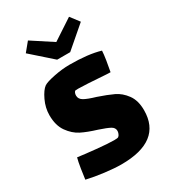

<svg xmlns="http://www.w3.org/2000/svg" viewBox="-224 -1021 1062 1186"><g transform="rotate(-30 306.5 -428.0)"><path d="M361 -390Q426 -368 468.5 -348Q511 -328 542.5 -285Q574 -242 574 -173Q574 48 286 48Q238 48 169.5 39.5Q101 31 45 18Q48 -7 55.5 -55Q63 -103 70 -127Q112 -121 196 -112.5Q280 -104 322 -104Q347 -104 352 -108Q359 -113 363.5 -124Q368 -135 368 -144Q368 -167 345 -179.5Q322 -192 268 -210Q202 -230 159.5 -251.5Q117 -273 84.5 -318.5Q52 -364 52 -437Q52 -490 76 -540.5Q100 -591 125 -609Q144 -622 203.5 -634Q263 -646 315 -646Q449 -646 533 -621Q532 -597 525.5 -555.5Q519 -514 512 -479L484 -480Q330 -491 287 -491Q269 -491 267 -490Q262 -487 258.5 -479Q255 -471 255 -460Q255 -435 280.5 -420.5Q306 -406 361 -390ZM509 -841 358 -711H265L117 -842L168 -904L315 -808L461 -904Z"/></g></svg>

Font: Lalezar
Style: Regular
Weight: 400
Designer: Borna Izadpanah
Foundry: Borna Izadpanah
Version: Version 1.003;November 28, 2018;FontCreator 11.5.0.2421 64-b